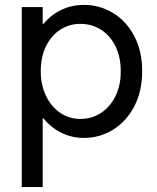

<svg xmlns="http://www.w3.org/2000/svg" viewBox="-20 -546 630 771"><path d="M67.4 -517.6H151.4V-450.2H154.8Q185.1 -486.8 226.8 -506.6Q268.6 -526.4 317.4 -526.4Q380.9 -526.4 434.6 -493.4Q488.3 -460.4 519.8 -399.9Q551.3 -339.4 550.8 -259.8Q551.3 -180.7 519.5 -119.6Q487.8 -58.6 434.3 -25.4Q380.9 7.8 317.4 7.8Q268.6 7.8 226.8 -12.7Q185.1 -33.2 154.8 -70.3H151.4V205.1H67.4ZM464.8 -259.8Q465.3 -314.9 444.6 -358.4Q423.8 -401.9 386.7 -426Q349.6 -450.2 302.7 -450.2Q258.8 -450.2 222.4 -427Q186 -403.8 164.8 -360.6Q143.6 -317.4 143.6 -259.8Q143.6 -205.6 164.3 -161.9Q185.1 -118.2 221.2 -93.3Q257.3 -68.4 302.7 -68.4Q349.6 -68.4 386.7 -93.3Q423.8 -118.2 444.6 -161.9Q465.3 -205.6 464.8 -259.8Z"/></svg>

Font: Reddit Sans Vanilla
Style: Regular
Weight: 400
Designer: Stephen Hutchings
Foundry: Reddit
Version: Version 1.013